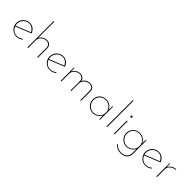

<svg xmlns="http://www.w3.org/2000/svg" viewBox="297 -2226 3881 3881"><g transform="rotate(45 2237.5 -285.0)"><path d="M251 6Q196 6 151.5 -20Q107 -46 80.5 -90.5Q54 -135 54 -190Q54 -244 80.5 -289Q107 -334 151.5 -360.5Q196 -387 251 -387Q314 -387 357.5 -350.5Q401 -314 423 -259L80 -120L74 -137L406 -271L401 -261Q380 -305 341.5 -337Q303 -369 250 -369Q201 -369 161 -345Q121 -321 97.5 -280Q74 -239 74 -190Q74 -144 96 -103Q118 -62 157.5 -36.5Q197 -11 251 -11Q286 -11 317.5 -24Q349 -37 373 -59L386 -45Q359 -22 324.5 -8Q290 6 251 6Z M561 0V-752H580V-272L579 -285Q597 -327 641.5 -356Q686 -385 743 -385Q796 -385 827.5 -353.5Q859 -322 860 -273V0H840V-271Q839 -311 813.5 -338.5Q788 -366 741 -368Q699 -368 662.5 -348.5Q626 -329 603.5 -295Q581 -261 581 -219V0Z M1205 6Q1150 6 1105.5 -20Q1061 -46 1034.5 -90.5Q1008 -135 1008 -190Q1008 -244 1034.5 -289Q1061 -334 1105.5 -360.5Q1150 -387 1205 -387Q1268 -387 1311.5 -350.5Q1355 -314 1377 -259L1034 -120L1028 -137L1360 -271L1355 -261Q1334 -305 1295.5 -337Q1257 -369 1204 -369Q1155 -369 1115 -345Q1075 -321 1051.5 -280Q1028 -239 1028 -190Q1028 -144 1050 -103Q1072 -62 1111.5 -36.5Q1151 -11 1205 -11Q1240 -11 1271.5 -24Q1303 -37 1327 -59L1340 -45Q1313 -22 1278.5 -8Q1244 6 1205 6Z M1530 -378 1533 -260 1529 -270Q1547 -323 1593.5 -354Q1640 -385 1696 -385Q1727 -385 1753.5 -371.5Q1780 -358 1797 -335.5Q1814 -313 1815 -285L1811 -279Q1830 -331 1875 -358Q1920 -385 1974 -385Q2027 -385 2058.5 -355Q2090 -325 2092 -282V0H2072V-277Q2071 -312 2046 -338.5Q2021 -365 1974 -368Q1933 -368 1897 -349Q1861 -330 1838 -297.5Q1815 -265 1813 -225V0H1794V-277Q1792 -312 1767 -338.5Q1742 -365 1695 -368Q1653 -368 1616.5 -348.5Q1580 -329 1557.5 -295.5Q1535 -262 1535 -219V0H1515V-378Z M2435 6Q2381 6 2337 -20Q2293 -46 2266.5 -90Q2240 -134 2240 -189Q2240 -252 2267 -296Q2294 -340 2338.5 -363Q2383 -386 2438 -386Q2497 -386 2545.5 -352.5Q2594 -319 2616 -266L2614 -253L2619 -378H2634V0H2615V-129L2618 -115Q2608 -89 2590 -67Q2572 -45 2548 -28.5Q2524 -12 2495.5 -3Q2467 6 2435 6ZM2437 -11Q2486 -11 2526 -33Q2566 -55 2590 -93.5Q2614 -132 2615 -181V-222Q2607 -263 2581.5 -296Q2556 -329 2518.5 -349Q2481 -369 2437 -369Q2388 -369 2347.5 -347Q2307 -325 2283.5 -284.5Q2260 -244 2260 -190Q2260 -140 2284 -99.5Q2308 -59 2348 -35Q2388 -11 2437 -11Z M2822 -752H2842V0H2822Z M3030 -378H3050V0H3030ZM3018 -497Q3018 -506 3024.5 -512.5Q3031 -519 3041 -519Q3050 -519 3056.5 -512.5Q3063 -506 3063 -497Q3063 -488 3056.5 -481.5Q3050 -475 3041 -475Q3031 -475 3024.5 -481.5Q3018 -488 3018 -497Z M3396 182Q3371 182 3344.5 176Q3318 170 3288.5 153.5Q3259 137 3226 104L3237 91Q3286 139 3325 151.5Q3364 164 3395 164Q3464 164 3502 142.5Q3540 121 3555.5 85.5Q3571 50 3573 7L3574 -130L3580 -124Q3559 -66 3507.5 -30Q3456 6 3393 6Q3339 6 3295 -20Q3251 -46 3224.5 -90.5Q3198 -135 3198 -190Q3198 -248 3225 -292.5Q3252 -337 3296.5 -361.5Q3341 -386 3395 -386Q3455 -386 3504 -352.5Q3553 -319 3575 -267L3572 -256L3578 -378H3593V8Q3593 52 3576 91.5Q3559 131 3516 156.5Q3473 182 3396 182ZM3218 -190Q3218 -140 3241.5 -99.5Q3265 -59 3305.5 -35Q3346 -11 3395 -11Q3444 -11 3484.5 -34.5Q3525 -58 3549 -96Q3573 -134 3574 -178V-221Q3566 -263 3540.5 -296.5Q3515 -330 3477.5 -349.5Q3440 -369 3395 -369Q3346 -369 3305.5 -346.5Q3265 -324 3241.5 -283.5Q3218 -243 3218 -190Z M3938 6Q3883 6 3838.5 -20Q3794 -46 3767.5 -90.5Q3741 -135 3741 -190Q3741 -244 3767.5 -289Q3794 -334 3838.5 -360.5Q3883 -387 3938 -387Q4001 -387 4044.5 -350.5Q4088 -314 4110 -259L3767 -120L3761 -137L4093 -271L4088 -261Q4067 -305 4028.5 -337Q3990 -369 3937 -369Q3888 -369 3848 -345Q3808 -321 3784.5 -280Q3761 -239 3761 -190Q3761 -144 3783 -103Q3805 -62 3844.5 -36.5Q3884 -11 3938 -11Q3973 -11 4004.5 -24Q4036 -37 4060 -59L4073 -45Q4046 -22 4011.5 -8Q3977 6 3938 6Z M4263 -378 4266 -260 4264 -271Q4275 -307 4300.5 -332Q4326 -357 4360 -370.5Q4394 -384 4431 -385L4430 -367Q4386 -366 4349 -346.5Q4312 -327 4290 -294Q4268 -261 4268 -218V0H4248V-378Z"/></g></svg>

Font: Josefin Sans Thin Thin
Style: Regular
Weight: 250
Version: Version 2.001